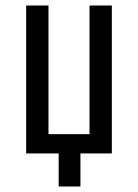

<svg xmlns="http://www.w3.org/2000/svg" viewBox="-20 -557 501 697"><path d="M193 120V0H75V-537H156V-70H305V-537H386V0H272V120Z"/></svg>

Font: Noto Sans ExtraCondensed
Style: Regular
Weight: 400
Width: 2
Designer: Monotype Design Team
Foundry: Monotype Imaging Inc.
Version: Version 2.013